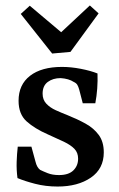

<svg xmlns="http://www.w3.org/2000/svg" viewBox="-20 -673 435 703"><path d="M44 -21Q40 -51 41 -80.5Q42 -110 45 -136H95L110 -81Q115 -60 127 -51Q137 -46 154.5 -39Q172 -32 196 -32Q231 -32 248.5 -49Q266 -66 266 -92Q266 -114 252.5 -128Q239 -142 214 -154Q189 -166 155 -181Q107 -202 77.5 -228.5Q48 -255 48 -304Q48 -363 90 -395.5Q132 -428 207 -428Q240 -428 276 -421Q312 -414 337 -404Q338 -377 336 -349Q334 -321 329 -295H283L270 -345Q267 -356 263 -362.5Q259 -369 250 -373Q241 -379 229 -382.5Q217 -386 202 -387Q174 -387 155 -373Q136 -359 136 -330Q136 -308 149.5 -293.5Q163 -279 184 -269.5Q205 -260 228 -251Q263 -237 293 -220.5Q323 -204 341.5 -179Q360 -154 360 -115Q360 -55 312.5 -22.5Q265 10 191 10Q147 10 108.5 0Q70 -10 44 -21ZM341 -624 238 -483 171 -477 56 -622 89 -652 204 -555 309 -653Z"/></svg>

Font: Yrsa Medium
Style: Regular
Weight: 500
Designer: Anna Giedrys (Yrsa+Rasa design), David Brezina (Yrsa art-direction, Rasa art-direction, design)
Foundry: Rosetta Type Foundry
Version: Version 2.004